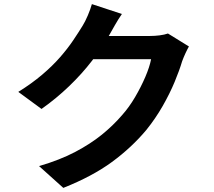

<svg xmlns="http://www.w3.org/2000/svg" viewBox="-20 -848 1040 934"><path d="M899 -622Q891 -608 882 -588.5Q873 -569 866 -550Q853 -506 829.5 -449.5Q806 -393 771.5 -332.5Q737 -272 692 -216Q620 -130 524.5 -60Q429 10 288 66L170 -40Q272 -70 346 -109Q420 -148 475 -192.5Q530 -237 573 -287Q608 -326 637 -375.5Q666 -425 687 -474Q708 -523 715 -560H378L424 -673Q438 -673 467.5 -673Q497 -673 534.5 -673Q572 -673 608.5 -673Q645 -673 672.5 -673Q700 -673 710 -673Q733 -673 756.5 -676Q780 -679 797 -685ZM573 -780Q555 -754 538 -724Q521 -694 512 -678Q478 -618 428.5 -553.5Q379 -489 316 -428.5Q253 -368 182 -318L69 -401Q135 -442 185.5 -485Q236 -528 273 -570.5Q310 -613 336.5 -652.5Q363 -692 382 -723Q394 -742 407 -772.5Q420 -803 427 -828Z"/></svg>

Font: Noto Sans JP Thin
Style: Bold
Weight: 700
Version: Version 2.004-H2;hotconv 1.0.118;makeotfexe 2.5.65603